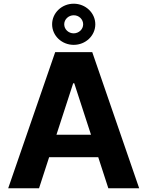

<svg xmlns="http://www.w3.org/2000/svg" viewBox="-20 -1006 788 1026"><path d="M23.8 0H188.6L242.5 -165.8H505L558.9 0H723.7L473 -727.3H274.9ZM373.9 -766.3C437.5 -766.3 489.3 -815.3 489.3 -876.1C489.3 -936.8 437.5 -986.2 373.9 -986.2C310 -986.2 258.5 -936.8 258.5 -876.1C258.5 -815.3 310 -766.3 373.9 -766.3ZM371.1 -561.1H376.8L466.3 -285.9H281.6ZM373.9 -924.4C402 -924.7 424.4 -902.7 424.4 -876.1C424.4 -849.4 401.6 -828.1 373.9 -827.8C345.9 -827.8 323.2 -849.4 323.2 -876.1C323.2 -902.7 346.2 -924.4 373.9 -924.4Z"/></svg>

Font: Inter-Hewn
Style: Bold
Weight: 700
Designer: Rasmus Andersson
Foundry: rsms
Version: Version 3.012;git-f93a4a705